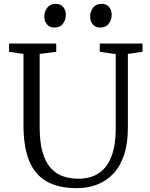

<svg xmlns="http://www.w3.org/2000/svg" viewBox="-20 -969 778 997"><path d="M379 8Q282.5 8 221.2 -27.5Q160 -63 131 -135.2Q102 -207.5 102 -318V-689L27 -700V-743H272V-700L186 -689V-309Q186 -231.5 200.8 -179.8Q215.5 -128 242.5 -97.5Q269.5 -67 306.2 -54Q343 -41 387 -41Q451 -41 494.2 -70.5Q537.5 -100 559.2 -158Q581 -216 581 -301V-688L498 -700V-743H720V-700L644 -689V-305Q644 -223.5 624.2 -164.5Q604.5 -105.5 568.5 -67.2Q532.5 -29 484.2 -10.5Q436 8 379 8ZM262 -826Q237.5 -826 223.8 -842.5Q210 -859 210 -883.5Q210 -908 225 -928.5Q240 -949 269 -949H270Q295 -949 308.5 -932.5Q322 -916 322 -891.5Q322 -867 307.2 -846.5Q292.5 -826 263 -826ZM500 -826Q475.5 -826 461.8 -842.5Q448 -859 448 -883.5Q448 -908 463 -928.5Q478 -949 507 -949H508Q533 -949 546.5 -932.5Q560 -916 560 -891.5Q560 -867 545.2 -846.5Q530.5 -826 501 -826Z"/></svg>

Font: Merriweather 7pt Light
Style: Regular
Weight: 300
Designer: Eben Sorkin
Foundry: Eben Sorkin
Version: Version 2.200;gftools[0.9.31]